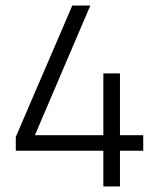

<svg xmlns="http://www.w3.org/2000/svg" viewBox="-20 -670 569 693"><path d="M353 -126H37V-176L241 -650H306L106 -182H353V-405H413V-182H497V-126H413V3H353Z"/></svg>

Font: Bellota Text
Style: Regular
Weight: 400
Designer: Kemie Guaida
Foundry: Kemie Guaida
Version: Version 4.001